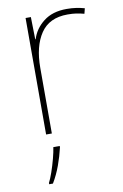

<svg xmlns="http://www.w3.org/2000/svg" viewBox="-86 -586 547 857"><g transform="rotate(-10 187.5 -157.5)"><path d="M278 -536Q302 -536 321.5 -533Q341 -530 359 -525L353 -501Q334 -506 317.5 -508.5Q301 -511 278 -511Q195 -511 156 -453Q117 -395 117 -297V0H91V-528H115L117 -427H119Q133 -473 173.5 -504.5Q214 -536 278 -536ZM142 67Q133 106 118.5 146Q104 186 83 221H66V215Q74 200 84 171.5Q94 143 102 112.5Q110 82 113 61H142Z"/></g></svg>

Font: Noto Sans Kannada Thin
Style: Regular
Weight: 100
Designer: Jelle Bosma - Monotype Design Team
Foundry: Monotype Imaging Inc.
Version: Version 2.005; ttfautohint (v1.8.4.7-5d5b)